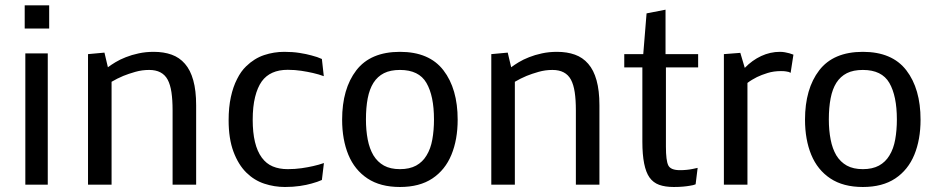

<svg xmlns="http://www.w3.org/2000/svg" viewBox="-20 -708 3601 736"><path d="M74.7 -598.6V-687.5H168.5V-598.6ZM77.1 0V-503.4H163.1V0Z M317.4 0V-500.5L380.4 -506.3L393.6 -450.2Q405.3 -459 422.6 -469.5Q439.9 -480 462.4 -488.8Q484.4 -497.6 511.5 -503.4Q538.6 -509.3 569.3 -509.3Q607.9 -509.3 637.9 -498.5Q668 -487.8 689 -463.4Q710 -439.5 720.9 -400.1Q731.9 -360.8 731.9 -304.7V0H641.6V-285.2Q641.6 -325.2 637.2 -354.5Q632.8 -383.8 622.6 -402.8Q602.5 -439.9 551.8 -439.9Q524.4 -439.9 498.8 -432.6Q473.1 -425.3 452.6 -417Q440.9 -412.1 429.7 -406.5Q418.5 -400.9 407.7 -394.5V0Z M1072.3 8.8Q1031.7 8.8 993.2 -3.9Q954.6 -16.6 924.3 -46.4Q893.6 -76.7 875 -126.5Q856.4 -176.3 856.4 -247.1Q856.4 -296.9 865 -336.2Q873.5 -375.5 888.7 -404.8Q903.3 -434.6 923.8 -454.1Q955.1 -484.4 992.4 -496.8Q1029.8 -509.3 1069.8 -509.3Q1102.1 -509.3 1128.4 -505.1Q1154.8 -501 1173.8 -495.6Q1197.3 -489.7 1213.9 -481.9L1221.2 -416Q1211.9 -419.4 1201.4 -422.6Q1190.9 -425.8 1179.7 -428.2Q1160.6 -432.6 1135.7 -436.5Q1110.8 -440.4 1083 -440.4Q1015.6 -440.4 983.4 -396Q966.8 -372.6 957.8 -335.9Q948.7 -299.3 948.7 -248.5Q948.7 -151.4 983.4 -104Q1000.5 -80.6 1025.4 -70.1Q1050.3 -59.6 1083 -59.6Q1110.8 -59.6 1136 -63.2Q1161.1 -66.9 1180.2 -71.3Q1202.1 -76.2 1221.7 -83L1213.9 -18.1Q1197.8 -10.7 1174.3 -4.4Q1155.8 1 1129.6 4.9Q1103.5 8.8 1072.3 8.8Z M1513.2 8.8Q1438 8.8 1388.7 -23.9Q1339.4 -56.6 1315.4 -114.7Q1291.5 -172.9 1291.5 -249Q1291.5 -367.7 1345.9 -438.5Q1400.4 -509.3 1513.2 -509.3Q1625.5 -509.3 1679.9 -438.5Q1734.4 -367.7 1734.4 -249Q1734.4 -172.9 1710.4 -114.7Q1686.5 -56.6 1637.5 -23.9Q1588.4 8.8 1513.2 8.8ZM1513.2 -59.6Q1549.8 -59.6 1575 -73.2Q1600.1 -86.9 1615.2 -112.3Q1630.9 -137.7 1637.2 -173.1Q1643.6 -208.5 1643.6 -250Q1643.6 -340.3 1614.7 -390.1Q1585.9 -439.9 1513.2 -439.9Q1476.6 -439.9 1451.9 -427.5Q1427.2 -415 1411.6 -390.6Q1396.5 -366.7 1389.6 -331.3Q1382.8 -295.9 1382.8 -250Q1382.8 -208.5 1389.6 -173.1Q1396.5 -137.7 1411.6 -112.3Q1427.2 -86.9 1451.9 -73.2Q1476.6 -59.6 1513.2 -59.6Z M1863.3 0V-500.5L1926.3 -506.3L1939.5 -450.2Q1951.2 -459 1968.5 -469.5Q1985.8 -480 2008.3 -488.8Q2030.3 -497.6 2057.4 -503.4Q2084.5 -509.3 2115.2 -509.3Q2153.8 -509.3 2183.8 -498.5Q2213.9 -487.8 2234.9 -463.4Q2255.9 -439.5 2266.8 -400.1Q2277.8 -360.8 2277.8 -304.7V0H2187.5V-285.2Q2187.5 -325.2 2183.1 -354.5Q2178.7 -383.8 2168.5 -402.8Q2148.4 -439.9 2097.7 -439.9Q2070.3 -439.9 2044.7 -432.6Q2019 -425.3 1998.5 -417Q1986.8 -412.1 1975.6 -406.5Q1964.4 -400.9 1953.6 -394.5V0Z M2563 8.8Q2529.8 8.8 2506.8 0.5Q2483.9 -7.8 2469.7 -27.8Q2442.4 -66.4 2442.4 -164.6V-449.7H2373V-500.5H2445.8L2458.5 -656.7L2531.2 -670.9V-500.5H2656.2V-449.7H2532.7V-145.5Q2532.7 -92.8 2541.7 -74.2Q2550.8 -55.7 2586.4 -55.7Q2599.6 -55.7 2611.8 -56.9Q2624 -58.1 2633.8 -60.1L2654.3 -64.5L2646.5 -1.5Q2642.1 0.5 2636.7 1.7Q2631.3 2.9 2625 3.9Q2614.3 5.9 2598.9 7.3Q2583.5 8.8 2563 8.8Z M2754.9 0V-500.5L2817.9 -505.4L2835 -447.8Q2863.3 -477.1 2897.9 -493.2Q2932.6 -509.3 2969.7 -509.3Q2979.5 -509.3 2988.8 -507.6Q2998 -505.9 3005.4 -503.9Q3012.7 -502 3021.5 -498.5L3010.7 -428.7Q3008.8 -430.2 3003.9 -432.1Q3000 -433.1 2992.7 -434.3Q2985.4 -435.5 2973.6 -435.5Q2945.8 -435.5 2922.4 -428.2Q2898.9 -420.9 2881.8 -412.6Q2872.1 -407.7 2862.8 -402.1Q2853.5 -396.5 2845.2 -390.1V0Z M3287.6 8.8Q3212.4 8.8 3163.1 -23.9Q3113.8 -56.6 3089.8 -114.7Q3065.9 -172.9 3065.9 -249Q3065.9 -367.7 3120.4 -438.5Q3174.8 -509.3 3287.6 -509.3Q3399.9 -509.3 3454.3 -438.5Q3508.8 -367.7 3508.8 -249Q3508.8 -172.9 3484.9 -114.7Q3460.9 -56.6 3411.9 -23.9Q3362.8 8.8 3287.6 8.8ZM3287.6 -59.6Q3324.2 -59.6 3349.4 -73.2Q3374.5 -86.9 3389.6 -112.3Q3405.3 -137.7 3411.6 -173.1Q3418 -208.5 3418 -250Q3418 -340.3 3389.2 -390.1Q3360.4 -439.9 3287.6 -439.9Q3251 -439.9 3226.3 -427.5Q3201.7 -415 3186 -390.6Q3170.9 -366.7 3164.1 -331.3Q3157.2 -295.9 3157.2 -250Q3157.2 -208.5 3164.1 -173.1Q3170.9 -137.7 3186 -112.3Q3201.7 -86.9 3226.3 -73.2Q3251 -59.6 3287.6 -59.6Z"/></svg>

Font: Mako
Style: Regular
Weight: 400
Designer: vernon adams
Foundry: vernon adams
Version: Version 1.100; ttfautohint (v1.8.4.7-5d5b);gftools[0.9.33]